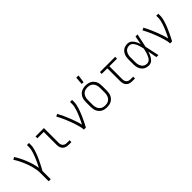

<svg xmlns="http://www.w3.org/2000/svg" viewBox="193 -2007 3465 3465"><g transform="rotate(-45 1925.0 -275.0)"><path d="M233 210V0Q233 -46 225.5 -91.5Q218 -137 206 -181.5Q194 -226 178 -269Q162 -312 143.5 -354Q125 -396 103.5 -437Q82 -478 57 -516L101 -542Q134 -490 162 -435Q190 -380 212.5 -323Q235 -266 252.5 -206.5Q270 -147 279 -86Q295 -117 310.5 -148.5Q326 -180 340 -211.5Q354 -243 367 -275.5Q380 -308 391 -341Q402 -374 410 -408Q418 -442 418 -477V-530H470V-477Q470 -445 463 -413.5Q456 -382 446.5 -351Q437 -320 425.5 -290Q414 -260 401 -230.5Q388 -201 374 -172Q360 -143 345.5 -114Q331 -85 316 -56.5Q301 -28 285 0V210Z M1023 0H954Q933 0 912.5 -3.5Q892 -7 873 -16Q854 -25 839 -40Q824 -55 815 -74Q806 -93 802.5 -113.5Q799 -134 799 -155V-483H637V-530H851V-155Q851 -133 856.5 -112.5Q862 -92 876.5 -76.5Q891 -61 912 -54Q933 -47 954 -47H1023Z M1341 0Q1341 -35 1332.5 -68.5Q1324 -102 1314.5 -135.5Q1305 -169 1294 -202Q1283 -235 1270.5 -267Q1258 -299 1245 -331Q1232 -363 1217.5 -395Q1203 -427 1188 -458Q1173 -489 1156 -519L1201 -542Q1231 -489 1256.5 -433Q1282 -377 1304.5 -320Q1327 -263 1347 -205Q1367 -147 1381 -87Q1397 -118 1412 -149Q1427 -180 1441 -212Q1455 -244 1468 -276Q1481 -308 1491.5 -341Q1502 -374 1510 -408Q1518 -442 1518 -477V-530H1570V-477Q1570 -445 1563.5 -413.5Q1557 -382 1547.5 -351.5Q1538 -321 1527 -290.5Q1516 -260 1503.5 -230.5Q1491 -201 1478 -172Q1465 -143 1451 -114Q1437 -85 1422.5 -56.5Q1408 -28 1393 0Z M1925 12Q1897 12 1868.5 6.5Q1840 1 1815 -12.5Q1790 -26 1770.5 -47.5Q1751 -69 1739 -94.5Q1727 -120 1722.5 -148.5Q1718 -177 1718 -205V-325Q1718 -353 1722.5 -381.5Q1727 -410 1739 -435.5Q1751 -461 1770.5 -482.5Q1790 -504 1815 -517.5Q1840 -531 1868.5 -536.5Q1897 -542 1925 -542Q1953 -542 1981.5 -536.5Q2010 -531 2035 -517.5Q2060 -504 2079.5 -482.5Q2099 -461 2111 -435.5Q2123 -410 2127.5 -381.5Q2132 -353 2132 -325V-205Q2132 -177 2127.5 -148.5Q2123 -120 2111 -94.5Q2099 -69 2079.5 -47.5Q2060 -26 2035 -12.5Q2010 1 1981.5 6.5Q1953 12 1925 12ZM1925 -35Q1947 -35 1968.5 -39.5Q1990 -44 2008.5 -55Q2027 -66 2041.5 -83Q2056 -100 2064.5 -120Q2073 -140 2076.5 -161.5Q2080 -183 2080 -205V-325Q2080 -347 2076.5 -368.5Q2073 -390 2064.5 -410Q2056 -430 2041.5 -447Q2027 -464 2008.5 -475Q1990 -486 1968.5 -490.5Q1947 -495 1925 -495Q1903 -495 1881.5 -490.5Q1860 -486 1841.5 -475Q1823 -464 1808.5 -447Q1794 -430 1785.5 -410Q1777 -390 1773.5 -368.5Q1770 -347 1770 -325V-205Q1770 -183 1773.5 -161.5Q1777 -140 1785.5 -120Q1794 -100 1808.5 -83Q1823 -66 1841.5 -55Q1860 -44 1881.5 -39.5Q1903 -35 1925 -35ZM1896 -610 1907 -760H1964L1943 -610Z M2646 0H2577Q2557 0 2536 -3.5Q2515 -7 2496.5 -16Q2478 -25 2463 -40Q2448 -55 2439 -74Q2430 -93 2426.5 -113.5Q2423 -134 2423 -155V-483H2280V-530H2670V-483H2475V-155Q2475 -133 2480.5 -112.5Q2486 -92 2500.5 -76.5Q2515 -61 2535.5 -54Q2556 -47 2577 -47H2646Z M2994 12Q2967 12 2940 6Q2913 0 2890 -15Q2867 -30 2850.5 -51.5Q2834 -73 2824 -98.5Q2814 -124 2810 -151Q2806 -178 2806 -205V-325Q2806 -352 2810 -379Q2814 -406 2824 -431.5Q2834 -457 2850.5 -478.5Q2867 -500 2890 -515Q2913 -530 2940 -536Q2967 -542 2994 -542Q3015 -542 3036 -534.5Q3057 -527 3073.5 -513.5Q3090 -500 3103 -482.5Q3116 -465 3126 -445.5Q3136 -426 3144 -406Q3152 -386 3159 -365Q3160 -371 3161 -377Q3162 -383 3163 -388V-391Q3169 -426 3175.5 -460.5Q3182 -495 3189 -530H3241Q3232 -491 3224 -452.5Q3216 -414 3208 -375V-374Q3202 -348 3196.5 -322Q3191 -296 3185 -270Q3192 -242 3198 -213.5Q3204 -185 3210 -157V-155Q3219 -116 3227 -77.5Q3235 -39 3244 0H3192Q3185 -35 3178.5 -70.5Q3172 -106 3166 -141L3165 -143Q3164 -151 3162.5 -158.5Q3161 -166 3160 -174Q3153 -152 3145 -131Q3137 -110 3127.5 -90Q3118 -70 3105 -51.5Q3092 -33 3075.5 -18.5Q3059 -4 3037.5 4Q3016 12 2994 12ZM2994 -35Q3019 -35 3040 -49Q3061 -63 3075 -83.5Q3089 -104 3098.5 -127Q3108 -150 3115.5 -174Q3123 -198 3129 -222Q3135 -246 3140 -270Q3135 -294 3129 -317Q3123 -340 3115.5 -363Q3108 -386 3098 -408Q3088 -430 3074 -449.5Q3060 -469 3039 -482Q3018 -495 2994 -495Q2973 -495 2953 -489.5Q2933 -484 2916.5 -472Q2900 -460 2888.5 -442.5Q2877 -425 2870 -405.5Q2863 -386 2860.5 -366Q2858 -346 2858 -325V-205Q2858 -184 2860.5 -164Q2863 -144 2870 -124.5Q2877 -105 2888.5 -87.5Q2900 -70 2916.5 -58Q2933 -46 2953 -40.5Q2973 -35 2994 -35Z M3541 0Q3541 -35 3532.5 -68.5Q3524 -102 3514.5 -135.5Q3505 -169 3494 -202Q3483 -235 3470.5 -267Q3458 -299 3445 -331Q3432 -363 3417.5 -395Q3403 -427 3388 -458Q3373 -489 3356 -519L3401 -542Q3431 -489 3456.5 -433Q3482 -377 3504.5 -320Q3527 -263 3547 -205Q3567 -147 3581 -87Q3597 -118 3612 -149Q3627 -180 3641 -212Q3655 -244 3668 -276Q3681 -308 3691.5 -341Q3702 -374 3710 -408Q3718 -442 3718 -477V-530H3770V-477Q3770 -445 3763.5 -413.5Q3757 -382 3747.5 -351.5Q3738 -321 3727 -290.5Q3716 -260 3703.5 -230.5Q3691 -201 3678 -172Q3665 -143 3651 -114Q3637 -85 3622.5 -56.5Q3608 -28 3593 0Z"/></g></svg>

Font: Lode Dark
Style: Regular
Weight: 400
Monospace: yes
Designer: Belleve Invis
Foundry: Belleve Invis
Version: Version 29.2.0; ttfautohint (v1.8.3)